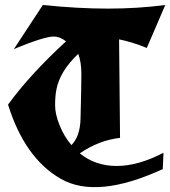

<svg xmlns="http://www.w3.org/2000/svg" viewBox="-20 -783 692 781"><path d="M12.7 -357.4Q103 -481.4 248.5 -614.7Q224.6 -634.3 197.8 -634.3Q159.7 -634.3 36.6 -583.5L154.3 -762.7Q296.4 -748 418.7 -748Q541 -748 652.3 -762.7Q598.1 -637.7 577.1 -587.9Q522.9 -610.4 464.4 -623L468.3 -222.2Q381.8 -212.4 304.7 -159.2Q367.2 -107.9 454.6 -107.9Q542 -107.9 645 -161.6Q643.1 -128.4 642.1 -95.2Q373.5 28.3 227.1 -55.7Q80.6 -139.6 12.7 -357.4ZM298.3 -564Q222.7 -492.7 209 -416.5Q204.1 -390.6 204.1 -354.5Q204.1 -318.4 222.7 -272.7Q241.2 -227.1 270.5 -192.9Q305.7 -227.5 307.6 -299.8Q311 -434.6 311 -482.4Q311 -530.3 298.3 -564Z"/></svg>

Font: UnifrakturCook
Style: Bold
Weight: 700
Designer: j. 'mach' wust
Version: Version 2011-09-01